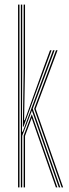

<svg xmlns="http://www.w3.org/2000/svg" viewBox="-20 -820 304 840"><path d="M71.2 0V-800H77.2V-513L76.2 -243.8H79.5L177.5 -507.5L212 -600H218.8L123.2 -344.2L243.8 0H237.2L119.5 -336.2L77.2 -225.8V0ZM83.5 0V-226.8L119 -320.2L231 0H224.5L118.5 -303.8L89.5 -225.2V0ZM59 0V-800H65.2V0ZM249.8 0 129.5 -344.2 225 -600H231.8L136 -344L256.2 0ZM80 -265.8 83.5 -519V-800H89.5V-524.5L85.5 -293.8H88.2L170.8 -523.8L198.8 -600H205.5L174.5 -516.2L82.8 -265.8Z"/></svg>

Font: Big Shoulders Inline Display ExtraLight
Style: Regular
Weight: 250
Version: Version 2.002